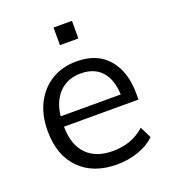

<svg xmlns="http://www.w3.org/2000/svg" viewBox="-130 -794 804 901"><g transform="rotate(-20 272.0 -344.0)"><path d="M48 0ZM302 9Q184 9 116 -59.5Q48 -128 48 -250Q48 -329 78 -387.5Q108 -446 161.5 -478.5Q215 -511 286 -511Q389 -511 444 -446.5Q499 -382 499 -273V-243H127Q128 -151 174.5 -104Q221 -57 304 -57Q349 -57 388 -70Q427 -83 464 -115L492 -58Q459 -26 408.5 -8.5Q358 9 302 9ZM286 -451Q219 -451 178 -409Q137 -367 129 -294H429Q426 -369 389.5 -410Q353 -451 286 -451ZM240 -609V-697H332V-609Z"/></g></svg>

Font: Winston
Style: Regular
Weight: 400
Designer: Original fonts by Vernon Adams / Changes by Cristiano Sobral
Foundry: Original fonts by Vernon Adams / Changes by Cristiano Sobral
Version: Version 2.503;July 17, 2020;FontCreator 13.0.0.2655 64-bit